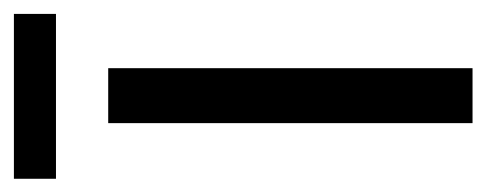

<svg xmlns="http://www.w3.org/2000/svg" viewBox="-254 -546 716 283"><g transform="rotate(-90 104.5 -404.0)"><path d="M146 -66H65V-603H146ZM226 -742V-680H-17V-742Z"/></g></svg>

Font: Noto Sans Malayalam UI ExtraCondensed
Style: Regular
Weight: 400
Width: 2
Designer: Jelle Bosma - Monotype Design Team
Foundry: Monotype Imaging Inc.
Version: Version 2.104; ttfautohint (v1.8.4.7-5d5b)